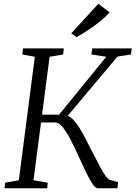

<svg xmlns="http://www.w3.org/2000/svg" viewBox="-20 -1000 720 1020"><path d="M500 0Q486.5 0 470 -25.2Q453.5 -50.5 434.5 -90.2Q415.5 -130 395.2 -174.8Q375 -219.5 354.2 -259.2Q333.5 -299 313 -324.2Q292.5 -349.5 273.5 -349.5H175.5L180.5 -391H294L544.5 -698.5L465.5 -710.5L470 -743H680L675.5 -710.5L604 -699.5L318 -359L321.5 -390.5Q338 -389.5 354 -377.5Q370 -365.5 386.5 -343.2Q403 -321 420.2 -290Q437.5 -259 456 -220.5Q470.5 -193.5 485.5 -163.8Q500.5 -134 514.8 -108Q529 -82 541.8 -64.5Q554.5 -47 564 -44L607.5 -32.5L604 0ZM4 0 7.5 -29.5 80 -42.5 165 -698.5 98.5 -710.5 102 -743H319L315.5 -710.5L243.5 -698.5L158 -42.5L233.5 -29.5L231 0ZM386.5 -803 358.5 -823 502.5 -980 562 -934.5Q543.5 -912.5 512.8 -887.5Q482 -862.5 448.2 -840.2Q414.5 -818 386.5 -803Z"/></svg>

Font: Merriweather 60pt Light
Style: Italic
Weight: 300
Italic angle: -7.8°
Version: Version 2.101